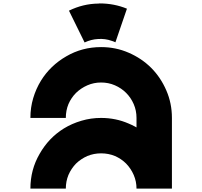

<svg xmlns="http://www.w3.org/2000/svg" viewBox="-20 -1115 1199 1138"><path d="M664.1 -864.3Q658.2 -866.2 653.3 -869.1Q647.5 -871.1 641.6 -873Q603.5 -886.7 561.5 -883.8Q520.5 -881.8 481.4 -863.3Q450.2 -925.8 388.7 -1051.8Q472.7 -1092.8 562.5 -1093.8Q566.4 -1094.7 571.3 -1094.7Q656.2 -1094.7 732.4 -1063.5Q714.8 -1013.7 698.2 -963.9Q681.6 -914.1 664.1 -864.3ZM789.1 2.9Q789.1 -40 772.5 -78.1Q755.9 -116.2 727.5 -145.5Q699.2 -173.8 661.1 -190.4Q623 -206.1 579.1 -206.1Q579.1 -276.4 579.1 -416Q666 -416 742.2 -382.8Q819.3 -350.6 876 -293Q932.6 -236.3 965.8 -160.2Q999 -84 999 2.9Q946.3 2.9 893.6 2.9Q841.8 2.9 789.1 2.9ZM579.1 -206.1Q536.1 -206.1 498 -190.4Q460 -173.8 430.7 -145.5Q402.3 -116.2 385.7 -78.1Q370.1 -40 370.1 2.9Q299.8 2.9 160.2 2.9Q160.2 -109.4 214.8 -203.1Q268.6 -297.9 358.4 -353.5Q406.2 -382.8 462.9 -399.4Q518.6 -416 579.1 -416Q579.1 -363.3 579.1 -311.5Q579.1 -258.8 579.1 -206.1ZM789.1 -416Q789.1 -460 772.5 -498Q755.9 -536.1 727.5 -564.5Q699.2 -592.8 661.1 -609.4Q623 -626 579.1 -626Q579.1 -695.3 579.1 -835.9Q666 -835.9 742.2 -802.7Q819.3 -769.5 876 -712.9Q932.6 -656.2 965.8 -579.1Q999 -502.9 999 -416Q946.3 -416 893.6 -416Q841.8 -416 789.1 -416ZM579.1 -626Q536.1 -626 498 -609.4Q460 -592.8 430.7 -564.5Q402.3 -536.1 385.7 -498Q370.1 -460 370.1 -416Q299.8 -416 160.2 -416Q160.2 -477.5 176.8 -533.2Q193.4 -588.9 222.7 -636.7Q278.3 -726.6 373 -781.2Q466.8 -835.9 579.1 -835.9Q579.1 -783.2 579.1 -730.5Q579.1 -678.7 579.1 -626ZM789.1 -416Q859.4 -416 999 -416Q999 -277.3 999 -1Q928.7 -1 789.1 -1Q789.1 -138.7 789.1 -416Z"/></svg>

Font: CornerV20
Style: Regular
Weight: 400
Designer: Olivier Tavernier
Version: Version 20